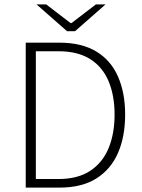

<svg xmlns="http://www.w3.org/2000/svg" viewBox="-20 -853 644 873"><path d="M97 0V-659H250Q351 -659 417.5 -619Q484 -579 516.5 -505Q549 -431 549 -332Q549 -232 516.5 -157.5Q484 -83 418 -41.5Q352 0 251 0ZM143 -39H245Q334 -39 390.5 -76.5Q447 -114 474 -180Q501 -246 501 -332Q501 -418 474 -483Q447 -548 390.5 -584Q334 -620 245 -620H143ZM285 -711 146 -833H190L301 -748H305L416 -833H460L321 -711Z"/></svg>

Font: Source Sans 3 Light
Style: Regular
Weight: 300
Designer: Paul D. Hunt
Foundry: Adobe
Version: Version 3.052;hotconv 1.1.0;makeotfexe 2.6.0